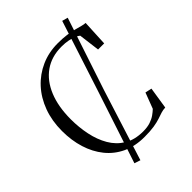

<svg xmlns="http://www.w3.org/2000/svg" viewBox="-262 -940 1145 1145"><g transform="rotate(-45 310.5 -368.0)"><path d="M188.5 78 336.5 -371 484.5 -827 521 -817 369 -359.5 226.5 90.5ZM342 10Q263.5 10 203.2 -18.2Q143 -46.5 102 -97.5Q61 -148.5 40 -216.2Q19 -284 19 -363.5Q19 -448.5 45.2 -519.8Q71.5 -591 119 -642.8Q166.5 -694.5 230.8 -723Q295 -751.5 371 -751.5Q413.5 -751.5 445.8 -747Q478 -742.5 502 -736Q526 -729.5 543.8 -724.8Q561.5 -720 574.5 -719.5L566.5 -555H515L498 -688.5Q489 -696.5 471.5 -704Q454 -711.5 429 -716.5Q404 -721.5 372.5 -721.5Q289 -721.5 229.2 -679.5Q169.5 -637.5 137.5 -559.8Q105.5 -482 105.5 -375Q105.5 -307.5 118.8 -243.8Q132 -180 161.5 -129.2Q191 -78.5 239.8 -48.8Q288.5 -19 360 -19Q395.5 -19 421 -27.5Q446.5 -36 464.5 -48.8Q482.5 -61.5 495.5 -74L533.5 -174L575 -165L553.5 -27Q534 -26.5 516.5 -20.8Q499 -15 477.5 -7.8Q456 -0.5 423.5 4.8Q391 10 342 10Z"/></g></svg>

Font: Merriweather 120pt Light
Style: Regular
Weight: 300
Version: Version 2.100